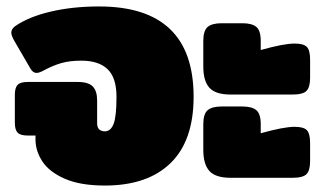

<svg xmlns="http://www.w3.org/2000/svg" viewBox="-20 -560 996 595"><path d="M90 -128V-140H66Q43 -140 34.5 -149Q26 -158 26 -180V-266Q26 -288 34.5 -297Q43 -306 66 -306H221Q254 -306 267.5 -292Q281 -278 281 -249V-178Q281 -165 287.5 -159Q294 -153 305 -153Q323 -153 332 -176Q341 -199 341 -260Q341 -319 313.5 -345.5Q286 -372 232 -372Q196 -372 170 -364.5Q144 -357 116 -342Q102 -334 93 -334Q82 -334 74 -348L24 -434Q15 -450 15 -459Q15 -470 27 -479Q69 -508 137 -524Q205 -540 287 -540Q580 -540 580 -260Q580 -124 508.5 -54.5Q437 15 305 15Q229 15 181 -6Q133 -27 111.5 -59.5Q90 -92 90 -128Z M610 -354V-433Q610 -465 623.5 -476.5Q637 -488 667 -488H731Q761 -488 774.5 -476.5Q788 -465 788 -433V-405Q859 -425 893 -425Q921 -425 931 -414.5Q941 -404 941 -375V-319Q941 -290 930 -278.5Q919 -267 886 -267H695Q648 -267 629 -288Q610 -309 610 -354ZM610 -96V-175Q610 -207 623.5 -218.5Q637 -230 667 -230H731Q761 -230 774.5 -218.5Q788 -207 788 -175V-147Q859 -167 893 -167Q921 -167 931 -156.5Q941 -146 941 -117V-61Q941 -32 930 -20.5Q919 -9 886 -9H695Q648 -9 629 -30Q610 -51 610 -96Z"/></svg>

Font: Mitr
Style: Bold
Weight: 700
Designer: Thanarat Vachiruckul
Foundry: Cadson Demak
Version: Version 1.003